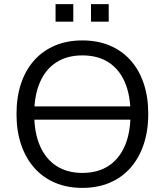

<svg xmlns="http://www.w3.org/2000/svg" viewBox="-20 -912 807 941"><path d="M108 -325.4V-390.6H661.8V-325.4ZM383.5 8.9Q309.6 8.9 250.1 -16.3Q190.5 -41.5 148.4 -89Q106.2 -136.5 83.6 -203.2Q60.9 -269.9 60.9 -353Q60.9 -436.5 83.3 -503Q105.7 -569.5 147.8 -616.5Q189.9 -663.5 249.5 -688.7Q309.1 -713.9 383.5 -713.9Q457.8 -713.9 517.4 -689Q577 -664 619.4 -617Q661.7 -570 684.1 -503.5Q706.6 -437 706.6 -354Q706.6 -270.5 683.9 -203.5Q661.2 -136.5 619.1 -89Q577 -41.5 517.4 -16.3Q457.8 8.9 383.5 8.9ZM383.5 -64.5Q458.5 -64.5 511.2 -98.5Q563.8 -132.4 591.8 -197.1Q619.7 -261.8 619.7 -353Q619.7 -444.7 592 -508.9Q564.3 -573 511.7 -606.8Q459.1 -640.5 383.5 -640.5Q309.4 -640.5 256.5 -606.8Q203.6 -573 175.7 -508.6Q147.7 -444.1 147.7 -353Q147.7 -262.3 175.7 -197.6Q203.6 -133 256.5 -98.7Q309.4 -64.5 383.5 -64.5ZM426 -805.9V-891.7H512.8V-805.9ZM252.3 -805.9V-891.7H339.2V-805.9Z"/></svg>

Font: Nunito Sans 12pt ExtraLight
Style: Regular
Weight: 200
Designer: Vernon Adams
Foundry: Vernon Adams
Version: Version 3.101;gftools[0.9.27]